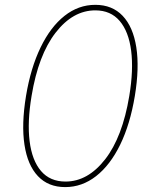

<svg xmlns="http://www.w3.org/2000/svg" viewBox="-20 -757 631 787"><path d="M247.2 9.9Q177.9 9.9 135.5 -35Q93 -79.9 80.3 -163.7Q67.5 -247.5 86.6 -363.6Q105.8 -479 146.5 -562.9Q187.1 -646.7 244.3 -691.9Q301.5 -737.2 370.7 -737.2Q440 -737.2 482.8 -692.1Q525.6 -647 538.7 -563.2Q551.8 -479.4 532.7 -363.6Q513.5 -247.9 472.7 -164.1Q431.8 -80.3 374.1 -35.2Q316.4 9.9 247.2 9.9ZM248.6 -12.8Q339.8 -12.8 410.9 -103.9Q481.9 -195 509.9 -363.6Q527.7 -470.2 517.6 -549Q507.5 -627.8 470.5 -671.2Q433.6 -714.5 370.7 -714.5Q278.8 -714.5 207.9 -623Q137.1 -531.6 109.4 -363.6Q91.6 -257.1 101.4 -178.3Q111.2 -99.4 148.1 -56.1Q185 -12.8 248.6 -12.8Z"/></svg>

Font: Inter Thin  BETA
Style: Italic
Weight: 100
Italic angle: -9.39999°
Designer: Rasmus Andersson
Foundry: rsms
Version: Version 3.011;git-f93a4a705